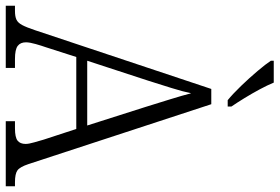

<svg xmlns="http://www.w3.org/2000/svg" viewBox="-173 -799 971 667"><g transform="rotate(90 312.5 -465.5)"><path d="M-1 0V-32H17Q36 -32 47 -37Q58 -42 66 -57Q74 -72 84 -102L288 -714H341L549 -79Q559 -49 571 -40.5Q583 -32 612 -32H626V0H400V-32H425Q456 -32 467.5 -41Q479 -50 479 -69Q479 -80 473.5 -99Q468 -118 464 -132L427 -245H177L143 -139Q138 -125 132 -104Q126 -83 126 -70Q126 -51 138.5 -41.5Q151 -32 184 -32H215V0ZM190 -283H415L351 -484Q337 -529 324 -571Q311 -613 303 -644Q297 -615 284.5 -575Q272 -535 259 -494ZM327 -771Q305 -789 277.5 -817.5Q250 -846 225.5 -875Q201 -904 190 -921V-931H266Q275 -909 289.5 -882Q304 -855 320 -829Q336 -803 349 -784V-771Z"/></g></svg>

Font: Noto Serif Armenian SemiCondensed Light
Style: Regular
Weight: 300
Width: 4
Designer: Monotype Design Team
Foundry: Monotype Imaging Inc.
Version: Version 2.008; ttfautohint (v1.8.4.7-5d5b)